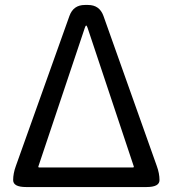

<svg xmlns="http://www.w3.org/2000/svg" viewBox="-20 -754 697 774"><path d="M85 0Q33 0 33 -28Q33 -55 44 -85L260 -690Q276 -734 322 -734H335Q381 -734 397 -690L612 -85Q623 -55 623 -28Q623 0 571 0ZM135 -84Q133 -79 138 -79H516Q521 -79 519 -84L333 -642Q330 -651 327.5 -651Q325 -651 322 -642Z"/></svg>

Font: Resource Han Rounded HK
Style: Regular
Weight: 400
Designer: Cyano Hao (round all glyphs); Ryoko NISHIZUKA  (kana, bopomofo & ideographs); Paul D. Hunt (Latin, Greek & Cyrillic); Sa
Foundry: Cyano Hao
Version: 0.990